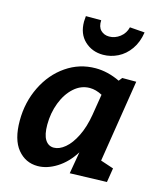

<svg xmlns="http://www.w3.org/2000/svg" viewBox="-119 -881 828 980"><g transform="rotate(15 295.5 -391.0)"><path d="M548 -534 479 -99 548 -76 536 -1 341 5 361 -111Q324 -52 273 -20Q222 12 172 12Q108 12 66.5 -38.5Q25 -89 25 -189Q25 -286 65.5 -368.5Q106 -451 176 -499Q246 -547 331 -547Q395 -547 460 -516L474 -534ZM376 -313 394 -424Q360 -442 328 -442Q282 -442 245 -409Q208 -376 187 -321.5Q166 -267 166 -205Q166 -152 182.5 -126Q199 -100 228 -100Q257 -100 287 -125Q317 -150 341 -198.5Q365 -247 376 -313ZM211 -762Q211 -771 213 -791H294Q292 -756 309.5 -738.5Q327 -721 354 -721Q385 -721 411 -741Q437 -761 445 -794L524 -788Q516 -735 489.5 -697.5Q463 -660 425.5 -641.5Q388 -623 348 -623Q290 -623 250.5 -660Q211 -697 211 -762Z"/></g></svg>

Font: Bitter Pro
Style: Bold Italic
Weight: 700
Italic angle: -9°
Designer: Sol Matas, and Bitter project Authors
Foundry: Sol Matas
Version: Version 1.010